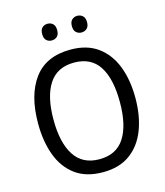

<svg xmlns="http://www.w3.org/2000/svg" viewBox="-131 -1003 958 1112"><g transform="rotate(-15 348.0 -447.0)"><path d="M640 -358Q640 -250 608 -167Q576 -84 511.5 -37Q447 10 349 10Q248 10 183.5 -37.5Q119 -85 88 -168.5Q57 -252 57 -359Q57 -530 129.5 -627.5Q202 -725 349 -725Q447 -725 511.5 -678Q576 -631 608 -548.5Q640 -466 640 -358ZM149 -358Q149 -220 198 -144Q247 -68 348 -68Q450 -68 498.5 -143.5Q547 -219 547 -358Q547 -497 499 -572Q451 -647 349 -647Q247 -647 198 -571.5Q149 -496 149 -358ZM214 -854Q214 -880 227 -892Q240 -904 259 -904Q278 -904 291 -892Q304 -880 304 -854Q304 -828 291 -816Q278 -804 259 -804Q240 -804 227 -816Q214 -828 214 -854ZM392 -854Q392 -880 405.5 -892Q419 -904 437 -904Q456 -904 469.5 -892Q483 -880 483 -854Q483 -828 469.5 -816Q456 -804 437 -804Q419 -804 405.5 -816Q392 -828 392 -854Z"/></g></svg>

Font: Noto Sans Sinhala UI SemiCondensed
Style: Regular
Weight: 400
Width: 4
Designer: Jelle Bosma - Monotype Design Team
Foundry: Monotype Imaging Inc.
Version: Version 2.006; ttfautohint (v1.8.4.7-5d5b)